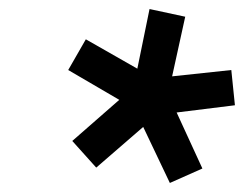

<svg xmlns="http://www.w3.org/2000/svg" viewBox="-20 -770 540 425"><path d="M193 -399 140 -458 244 -549 131 -615 170 -683 284 -618 311 -750 390 -733 361 -601 492 -615 500 -537 371 -521 428 -397 356 -365 297 -489Z"/></svg>

Font: Plus Jakarta Display
Style: Italic
Weight: 400
Italic angle: -12°
Designer: Gumpita Rahayu
Foundry: Tokotype Studio
Version: Version 1.000